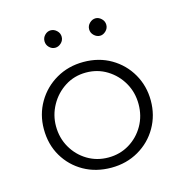

<svg xmlns="http://www.w3.org/2000/svg" viewBox="-88 -633 695 723"><g transform="rotate(-15 259.5 -271.5)"><path d="M51 -198Q51 -255 78.5 -302Q106 -349 153.5 -376.5Q201 -404 260 -404Q320 -404 367 -376.5Q414 -349 441 -302Q468 -255 468 -198Q468 -141 441 -94Q414 -47 366.5 -19.5Q319 8 260 8Q200 8 153 -18.5Q106 -45 78.5 -91.5Q51 -138 51 -198ZM98 -197Q98 -151 119.5 -113.5Q141 -76 177.5 -54Q214 -32 259 -32Q304 -32 340.5 -54Q377 -76 398.5 -113.5Q420 -151 420 -197Q420 -243 398.5 -280.5Q377 -318 340.5 -340.5Q304 -363 259 -363Q213 -363 176.5 -339.5Q140 -316 119 -278Q98 -240 98 -197ZM139 -517Q139 -531 149 -541Q159 -551 172 -551Q185 -551 195.5 -541Q206 -531 206 -517Q206 -503 195.5 -493Q185 -483 172 -483Q159 -483 149 -493Q139 -503 139 -517ZM313 -517Q313 -531 323.5 -541Q334 -551 347 -551Q359 -551 369.5 -541Q380 -531 380 -517Q380 -503 369.5 -493Q359 -483 347 -483Q334 -483 323.5 -493Q313 -503 313 -517Z"/></g></svg>

Font: Josefin Sans Thin Light
Style: Regular
Weight: 300
Version: Version 2.000